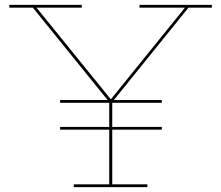

<svg xmlns="http://www.w3.org/2000/svg" viewBox="-20 -772 913 792"><path d="M647.5 -359.5V-348H228V-359.5ZM647.5 -248.5V-237H228V-248.5ZM757.5 -740.5 442 -350H431.5L115.5 -740.5H18.5V-752H317.5V-740.5H130.5L441.5 -357L429 -363.5H444.5L433 -357L743 -740.5H555.5V-752H854V-740.5ZM443 -360V-11.5H588V0H284.5V-11.5H430.5V-360Z"/></svg>

Font: Hepta Slab ExtraLight Thin
Style: Regular
Weight: 250
Version: Version 1.102